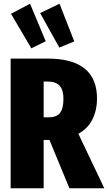

<svg xmlns="http://www.w3.org/2000/svg" viewBox="-20 -1009 579 1029"><path d="M245 -259H214V0H37V-695H236Q500 -695 500 -480Q500 -420 476 -370.5Q452 -321 400 -292L539 0H352ZM214 -380H239Q283 -380 301.5 -403.5Q320 -427 320 -480Q320 -527 299.5 -549.5Q279 -572 236 -572H214ZM141 -989 225 -788 148 -750 39 -935ZM299 -989 378 -787 298 -754 195 -939Z"/></svg>

Font: Fira Sans Extra Condensed ExtraBold
Style: Regular
Weight: 800
Width: 1
Designer: Carrois Corporate & Edenspiekermann AG
Foundry: Carrois Corporate GbR & Edenspiekermann AG
Version: Version 4.203